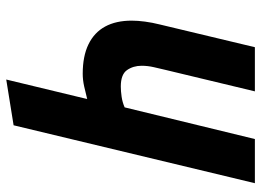

<svg xmlns="http://www.w3.org/2000/svg" viewBox="-128 -688 817 600"><g transform="rotate(-90 280.0 -388.5)"><path d="M7 0 188 -754 331 -777 270 -524Q289 -529 309.5 -533.5Q330 -538 349 -538Q404 -538 441 -520Q478 -502 496.5 -468Q515 -434 515 -385Q515 -366 512 -343.5Q509 -321 503 -297L432 0H294L361 -279Q365 -296 369.5 -315.5Q374 -335 374 -354Q374 -380 360.5 -399.5Q347 -419 309 -419Q295 -419 277.5 -416.5Q260 -414 244 -407L145 0Z"/></g></svg>

Font: Ubuntu Sans Mono
Style: Bold Italic
Weight: 700
Italic angle: -13.5°
Monospace: yes
Designer: Dalton Maag Ltd
Foundry: Dalton Maag Ltd
Version: Version 1.006